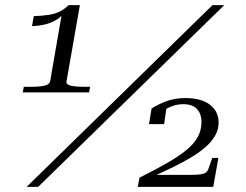

<svg xmlns="http://www.w3.org/2000/svg" viewBox="-20 -730 962 750"><path d="M240 -413Q237 -400 256 -395.5Q275 -391 307 -391H332L328 -369H69L73 -391H105Q135 -391 154 -395.5Q173 -400 176 -413L222 -679Q225 -682 227 -684Q229 -686 231 -686.5Q233 -687 233 -685Q223 -667 203.5 -654.5Q184 -642 159.5 -635.5Q135 -629 105 -628L112 -667Q146 -668 171 -672Q196 -676 214.5 -685.5Q233 -695 248 -710H292ZM810 -710H856L129 0H84ZM725 -47H563Q562 -46 561 -43.5Q560 -41 560 -38Q560 -35 561 -33Q610 -55 651.5 -75Q693 -95 727 -115.5Q761 -136 784.5 -157Q808 -178 821 -201.5Q834 -225 834 -251Q834 -295 800 -321Q766 -347 703 -347Q663 -347 628.5 -334Q594 -321 572 -306L562 -245H621L631 -314Q624 -314 618 -309Q612 -304 608.5 -298Q605 -292 604 -285Q615 -296 629 -304.5Q643 -313 660.5 -318Q678 -323 697 -323Q731 -323 749 -304.5Q767 -286 767 -253Q767 -221 752 -194Q737 -167 706.5 -142.5Q676 -118 630.5 -92Q585 -66 525 -36L518 0H813L833 -113H809L794 -70Q789 -56 775 -51.5Q761 -47 725 -47Z"/></svg>

Font: Roboto Serif 120pt Expanded Light
Style: Italic
Weight: 300
Width: 7
Italic angle: -10°
Designer: Greg Gazdowicz
Foundry: Commercial Type
Version: Version 1.008